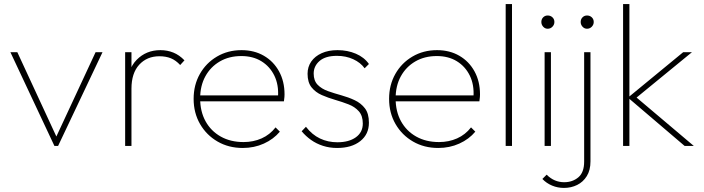

<svg xmlns="http://www.w3.org/2000/svg" viewBox="-20 -716 3454 942"><path d="M247 0 31 -460H65L265 -28H248L449 -460H483L265 0Z M594 0V-460H625V0ZM625 -281 604 -287Q604 -375 650.5 -422.5Q697 -470 767 -470Q801 -470 830.5 -458Q860 -446 885 -420L864 -397Q843 -420 818.5 -430Q794 -440 762 -440Q701 -440 663 -398.5Q625 -357 625 -281Z M1171 10Q1102 10 1047.5 -21.5Q993 -53 961.5 -107.5Q930 -162 930 -231Q930 -299 960.5 -353Q991 -407 1044.5 -438.5Q1098 -470 1165 -470Q1227 -470 1274.5 -442.5Q1322 -415 1349 -366Q1376 -317 1376 -253Q1376 -249 1375.5 -240.5Q1375 -232 1373 -219H952V-248H1353L1344 -241Q1348 -300 1326 -345Q1304 -390 1262.5 -415.5Q1221 -441 1164 -441Q1104 -441 1058.5 -414.5Q1013 -388 987.5 -341.5Q962 -295 962 -233Q962 -169 988.5 -121Q1015 -73 1063 -46Q1111 -19 1175 -19Q1223 -19 1263.5 -37Q1304 -55 1332 -91L1353 -70Q1322 -33 1274.5 -11.5Q1227 10 1171 10Z M1634 10Q1597 10 1564.5 -0.5Q1532 -11 1506 -29.5Q1480 -48 1460 -72L1481 -94Q1511 -55 1550 -36.5Q1589 -18 1635 -18Q1692 -18 1726 -42.5Q1760 -67 1760 -110Q1760 -148 1740.5 -170Q1721 -192 1690 -204Q1659 -216 1624.5 -226Q1590 -236 1559 -249.5Q1528 -263 1508.5 -287.5Q1489 -312 1489 -354Q1489 -388 1507 -414Q1525 -440 1558 -455Q1591 -470 1636 -470Q1685 -470 1726 -452.5Q1767 -435 1790 -402L1769 -381Q1749 -409 1713 -425.5Q1677 -442 1633 -442Q1577 -442 1548 -417Q1519 -392 1519 -355Q1519 -320 1538.5 -300Q1558 -280 1589 -269Q1620 -258 1654.5 -248.5Q1689 -239 1720 -224.5Q1751 -210 1770.5 -184.5Q1790 -159 1790 -114Q1790 -57 1747.5 -23.5Q1705 10 1634 10Z M2130 10Q2061 10 2006.5 -21.5Q1952 -53 1920.5 -107.5Q1889 -162 1889 -231Q1889 -299 1919.5 -353Q1950 -407 2003.5 -438.5Q2057 -470 2124 -470Q2186 -470 2233.5 -442.5Q2281 -415 2308 -366Q2335 -317 2335 -253Q2335 -249 2334.5 -240.5Q2334 -232 2332 -219H1911V-248H2312L2303 -241Q2307 -300 2285 -345Q2263 -390 2221.5 -415.5Q2180 -441 2123 -441Q2063 -441 2017.5 -414.5Q1972 -388 1946.5 -341.5Q1921 -295 1921 -233Q1921 -169 1947.5 -121Q1974 -73 2022 -46Q2070 -19 2134 -19Q2182 -19 2222.5 -37Q2263 -55 2291 -91L2312 -70Q2281 -33 2233.5 -11.5Q2186 10 2130 10Z M2461 0V-696H2492V0Z M2652 0V-460H2683V0ZM2667 -575Q2654 -575 2645 -585Q2636 -595 2636 -608Q2636 -622 2645 -631Q2654 -640 2667 -640Q2681 -640 2690.5 -631Q2700 -622 2700 -608Q2700 -595 2690.5 -585Q2681 -575 2667 -575Z M2747 206Q2716 206 2688.5 194.5Q2661 183 2641 162L2662 141Q2681 160 2702.5 169Q2724 178 2748 178Q2789 178 2817.5 154Q2846 130 2846 77V-460H2877V76Q2877 119 2859 148Q2841 177 2811.5 191.5Q2782 206 2747 206ZM2860 -575Q2847 -575 2838 -585Q2829 -595 2829 -608Q2829 -622 2838 -631Q2847 -640 2860 -640Q2874 -640 2883.5 -631Q2893 -622 2893 -608Q2893 -595 2883.5 -585Q2874 -575 2860 -575Z M3339 0 3061 -237 3332 -460H3375L3093 -229V-246L3384 0ZM3037 0V-696H3068V0Z"/></svg>

Font: Outfit Thin Thin
Style: Regular
Weight: 250
Version: Version 1.100;gftools[0.9.27]